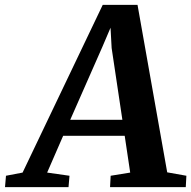

<svg xmlns="http://www.w3.org/2000/svg" viewBox="-94 -766 782 786"><path d="M-73.5 0 -69.5 -46.5 -1.5 -59.5 326.5 -746H469L590.5 -60.5L669 -46.5L666.5 0H356.5L359 -46.5L439 -59.5L416.5 -210H164.5L99 -59.5L190.5 -46.5L186.5 0ZM193.5 -275.5H407L363 -569.5L358.5 -652.5L325 -574Z"/></svg>

Font: Merriweather 20pt
Style: Bold Italic
Weight: 700
Italic angle: -7.8°
Version: Version 2.101